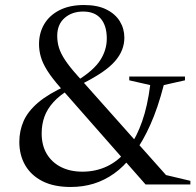

<svg xmlns="http://www.w3.org/2000/svg" viewBox="-20 -735 782 765"><path d="M308 -401.5 258.5 -379.5Q217.5 -355.5 192.8 -328Q168 -300.5 157 -269.8Q146 -239 146 -203.5Q146 -156 166.2 -122Q186.5 -88 223 -69.5Q259.5 -51 308.5 -51Q361 -51 405.5 -71.8Q450 -92.5 485 -135L497 -152Q525 -191 546.2 -251Q567.5 -311 578.5 -396L495 -415V-430H717V-415L632.5 -396Q609 -305 579.2 -238.5Q549.5 -172 515 -125.5L504.5 -112Q472.5 -70.5 434.5 -43.5Q396.5 -16.5 353.5 -3.2Q310.5 10 261.5 10Q194.5 10 149 -13.2Q103.5 -36.5 80.2 -77Q57 -117.5 57 -169.5Q57 -214 74.2 -253Q91.5 -292 132.5 -326.8Q173.5 -361.5 244.5 -393.5L291 -416Q354 -455.5 379.8 -495.8Q405.5 -536 405.5 -581.5Q405.5 -632.5 381.5 -660.8Q357.5 -689 311.5 -689Q266.5 -689 237.2 -663.2Q208 -637.5 208 -592Q208 -567 215.2 -544Q222.5 -521 240 -494.8Q257.5 -468.5 288 -434.5L641.5 -37.5L738.5 -14.5V0H560L221 -385.5Q187 -424 168.5 -453.5Q150 -483 142.8 -508.2Q135.5 -533.5 135.5 -559Q135.5 -603.5 156.2 -638.8Q177 -674 217.2 -694.5Q257.5 -715 315 -715Q368.5 -715 404 -697.2Q439.5 -679.5 457.5 -650Q475.5 -620.5 475.5 -585Q475.5 -560 466.5 -536.8Q457.5 -513.5 438.2 -491.2Q419 -469 386.8 -447Q354.5 -425 308 -401.5Z"/></svg>

Font: Newsreader 60pt
Style: Regular
Weight: 400
Designer: Hugues Gentile
Foundry: Production Type
Version: Version 1.003